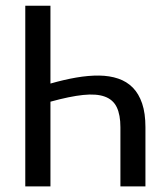

<svg xmlns="http://www.w3.org/2000/svg" viewBox="-20 -662 596 682"><path d="M69.8 -641.6H159.2V-365.2Q207 -378.9 250.7 -386.5Q294.4 -394 332 -393.6Q369.6 -393.1 399.9 -382.8Q430.2 -372.6 451.7 -350.8Q473.1 -329.1 484.9 -294.4Q496.6 -259.8 496.6 -210V0H407.7V-210Q407.7 -253.9 394.8 -281Q381.8 -308.1 352.3 -318.8Q322.8 -329.6 275.4 -324.7Q228 -319.8 159.2 -300.8V0H69.8Z"/></svg>

Font: Carlito
Style: Regular
Weight: 400
Designer: Lukasz Dziedzic
Foundry: tyPoland Lukasz Dziedzic
Version: Version 1.104